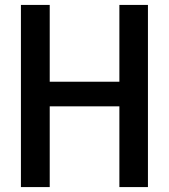

<svg xmlns="http://www.w3.org/2000/svg" viewBox="-20 -760 687 780"><path d="M65 -740H182V-428H465V-740H581V0H465V-328H182V0H65Z"/></svg>

Font: Encode Sans Compressed
Style: SemiBold
Weight: 600
Designer: Pablo Impallari, Andres Torresi
Foundry: Pablo Impallari, Andres Torresi
Version: Version 1.000; ttfautohint (v1.00) -l 8 -r 50 -G 200 -x 14 -